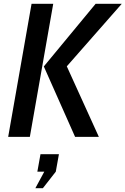

<svg xmlns="http://www.w3.org/2000/svg" viewBox="-20 -720 660 1010"><path d="M375 0 210.5 -370.5 483 -700H620.5L298 -333L311 -416L500 0ZM23 0 146 -700H260L137 0ZM205.5 270H166L213 183H176.5L193 91H290L273.5 183Z"/></svg>

Font: Cabin SemiCondensedSemiBold
Style: Italic
Weight: 600
Width: 4
Italic angle: -10°
Designer: Pablo Impallari
Foundry: Pablo Impallari. http://www.impallari.com Igino Marini. http://www.ikern.com
Version: Version 3.001